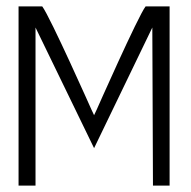

<svg xmlns="http://www.w3.org/2000/svg" viewBox="-20 -590 598 600"><path d="M38 -10H91V-504L274 -127L456 -504L458 -10H510V-570H435C411 -539 282 -247 282 -247L274 -230L266 -247C266 -247 137 -537 112 -570H38Z"/></svg>

Font: Charger Sport
Style: ExLitNrw
Weight: 200
Designer: Jasper
Foundry: Cannot Into Space Fonts
Version: Version 1.1